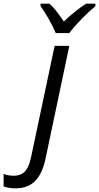

<svg xmlns="http://www.w3.org/2000/svg" viewBox="-154 -786 540 1046"><path d="M-134.3 230V161.1Q-110.8 171.4 -79.6 171.4Q-52.7 171.4 -33.9 160.4Q-15.1 149.4 -2.4 125Q8.3 103.5 15.6 68.8L143.6 -536.1H223.6L93.8 79.6Q85 120.1 71.3 149.9Q49.8 195.8 15.1 218Q-19.5 240.2 -68.8 240.2Q-104.5 240.2 -134.3 230ZM66.9 -752.4V-766.1H115.2Q145.5 -740.7 193.8 -668.9Q222.2 -696.3 255.1 -722.7Q288.1 -749 314.9 -766.1H365.7V-752.4Q332.5 -725.6 290.8 -682.9Q249 -640.1 223.6 -606H149.4Q135.7 -640.1 111.8 -682.1Q87.9 -724.1 66.9 -752.4Z"/></svg>

Font: Viking Open Sans
Style: Italic
Weight: 400
Italic angle: -12°
Foundry: Ascender Corporation
Version: Version 2.000